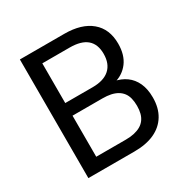

<svg xmlns="http://www.w3.org/2000/svg" viewBox="-160 -846 966 988"><g transform="rotate(-30 322.5 -352.5)"><path d="M87 0V-705H351Q453 -705 509.5 -657.5Q566 -610 566 -523Q566 -456 534.5 -414Q503 -372 449 -358V-366Q489 -359 519 -337.5Q549 -316 565.5 -280Q582 -244 582 -194Q582 -132 555.5 -88.5Q529 -45 480 -22.5Q431 0 361 0ZM177 -75H353Q381 -75 403 -80Q425 -85 441.5 -94.5Q458 -104 469 -119Q480 -134 485 -153.5Q490 -173 490 -197Q490 -222 485 -242Q480 -262 469 -276.5Q458 -291 441.5 -300.5Q425 -310 403.5 -314.5Q382 -319 355 -319H177ZM177 -394H340Q406 -394 440.5 -425Q475 -456 475 -515Q475 -572 441.5 -601Q408 -630 339 -630H177Z"/></g></svg>

Font: Nunito Sans 10pt SemiCondensed Medium
Style: Regular
Weight: 500
Width: 4
Designer: Vernon Adams
Foundry: Vernon Adams
Version: Version 3.101;gftools[0.9.27]